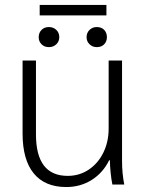

<svg xmlns="http://www.w3.org/2000/svg" viewBox="-20 -744 588 774"><path d="M71 -206V-500H125V-202Q125 -35 253 -35Q300 -35 337.5 -60Q375 -85 396.5 -128.5Q418 -172 418 -226V-500H472V-95Q472 -45 481 0H433Q424 -46 423 -98H420Q395 -47 349.5 -18.5Q304 10 247 10Q161 10 116 -45Q71 -100 71 -206ZM140 -724H409V-682H140ZM136 -594Q136 -612 147.5 -623.5Q159 -635 177 -635Q195 -635 207 -623.5Q219 -612 219 -594Q219 -577 207 -565.5Q195 -554 177 -554Q159 -554 147.5 -565.5Q136 -577 136 -594ZM329 -594Q329 -612 341 -623.5Q353 -635 370 -635Q389 -635 400 -623.5Q411 -612 411 -594Q411 -577 400 -565.5Q389 -554 370 -554Q353 -554 341 -565.5Q329 -577 329 -594Z"/></svg>

Font: Sarabun ExtraLight
Style: Regular
Weight: 275
Designer: Suppakit Chalermlarp | Katatrad Co.,Ltd.
Foundry: Cadson Demak Co.,Ltd.
Version: Version 1.000; ttfautohint (v1.6)